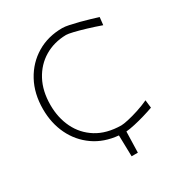

<svg xmlns="http://www.w3.org/2000/svg" viewBox="-201 -866 1089 1160"><g transform="rotate(-30 343.0 -286.0)"><path d="M378.5 155Q377.5 118 376.8 81.2Q376 44.5 375 7.5Q276 -1.5 204.8 -51.8Q133.5 -102 95.2 -181.5Q57 -261 57 -358.5Q57 -467 101.8 -549.5Q146.5 -632 224.5 -678.8Q302.5 -725.5 402.5 -725.5Q420 -725.5 449.2 -719.5Q478.5 -713.5 512.2 -704.8Q546 -696 577.8 -686.5Q609.5 -677 632 -670L626 -616.5Q578 -633.5 531.5 -647.5Q485 -661.5 450.2 -669.8Q415.5 -678 401.5 -678Q316.5 -676.5 250.5 -637Q184.5 -597.5 146.5 -526.2Q108.5 -455 108.5 -357.5Q108.5 -269 143.5 -197Q178.5 -125 247.2 -82Q316 -39 417.5 -37.5Q433.5 -37.5 467.8 -45Q502 -52.5 542.8 -65.8Q583.5 -79 620 -96L626.5 -41Q597.5 -30.5 560.2 -19.5Q523 -8.5 487 -0.5Q451 7.5 426 9.5Q425 46 424 82.2Q423 118.5 422 155Z"/></g></svg>

Font: Commissioner Loud ExtraLight
Style: Regular
Weight: 200
Designer: Kostas Bartsokas
Foundry: Kostas Bartsokas
Version: Version 1.000; ttfautohint (v1.8.3)